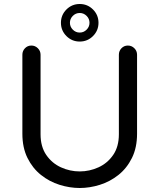

<svg xmlns="http://www.w3.org/2000/svg" viewBox="-20 -931 798 961"><path d="M379 10Q329 10 278 -6Q227 -22 185 -55.5Q143 -89 117.5 -140.5Q92 -192 92 -262V-657Q92 -676 105 -689.5Q118 -703 137 -703Q156 -703 169.5 -689.5Q183 -676 183 -657V-259Q183 -197 211.5 -155.5Q240 -114 285 -93.5Q330 -73 379 -73Q428 -73 473 -93.5Q518 -114 546.5 -155.5Q575 -197 575 -259V-657Q575 -676 588 -689.5Q601 -703 620 -703Q639 -703 652.5 -689.5Q666 -676 666 -657V-262Q666 -192 640.5 -140.5Q615 -89 573 -55.5Q531 -22 480 -6Q429 10 379 10ZM379 -723Q340 -723 312.5 -750.5Q285 -778 285 -817Q285 -856 312.5 -883.5Q340 -911 379 -911Q418 -911 445.5 -883.5Q473 -856 473 -817Q473 -778 445.5 -750.5Q418 -723 379 -723ZM379 -768Q399 -768 413.5 -782.5Q428 -797 428 -817Q428 -837 413.5 -851.5Q399 -866 379 -866Q359 -866 344.5 -851.5Q330 -837 330 -817Q330 -797 344.5 -782.5Q359 -768 379 -768Z"/></svg>

Font: Varela Round
Style: Regular
Weight: 400
Designer: Joe Prince, Avraham Cornfeld
Foundry: Joe Prince, Avraham Cornfeld
Version: Version 3.010; ttfautohint (v1.8.4.7-5d5b)